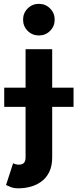

<svg xmlns="http://www.w3.org/2000/svg" viewBox="-20 -768 409 1015"><path d="M2.3 -203.1H368.8V-304.7H2.3Q2.3 -293.5 2.3 -273.7Q2.3 -253.9 2.3 -234.1Q2.3 -214.4 2.3 -203.1ZM102 -664.1Q102 -629.2 126.3 -604.8Q150.7 -580.5 185.5 -580.5Q220.4 -580.5 244.8 -604.8Q269.1 -629.2 269.1 -664.1Q269.1 -698.9 244.8 -723.3Q220.4 -747.7 185.5 -747.7Q150.7 -747.7 126.3 -723.3Q102 -698.9 102 -664.1ZM49.4 94.7 11.9 210Q21.1 214.8 37.4 221.2Q53.7 227.5 77.7 227.5Q110.4 227.5 142 218.9Q173.6 210.3 199.5 191.2Q225.4 172.1 240.6 140.6Q255.9 109.2 255.9 63.9V0V-67.4V-507.8H115.2V-67.4V0V63.9Q115.2 73.7 113.1 81Q111 88.2 106.6 93.1Q102.1 98 95.1 100.3Q88.1 102.5 77.7 102.5Q71.3 102.5 62.7 100.1Q54.1 97.8 49.4 94.7Z"/></svg>

Font: Giphurs SC
Style: Regular
Weight: 400
Version: Version 0.920